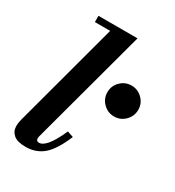

<svg xmlns="http://www.w3.org/2000/svg" viewBox="-182 -856 885 973"><g transform="rotate(30 260.0 -370.0)"><path d="M339 -438Q339 -475 365.5 -501.5Q392 -528 429.5 -528Q466.5 -528 493 -501.5Q519.5 -475 519.5 -438Q519.5 -400.5 493 -374Q466.5 -347.5 429.5 -347.5Q392 -347.5 365.5 -374Q339 -400.5 339 -438ZM301 -153Q263.5 -63 221 -26.5Q178.5 10 118 10Q69.5 10 47.2 -9Q25 -28 25 -58Q25 -72 27 -81.8Q29 -91.5 31 -100L196 -713.5H106.5V-750H335L153.5 -77.5Q152 -73 151 -68.2Q150 -63.5 150 -59.5Q150 -42 166.5 -42Q187.5 -42 211.5 -70.2Q235.5 -98.5 265.5 -165Z"/></g></svg>

Font: Bodoni* 06pt
Style: Bold Italic
Weight: 700
Italic angle: -13°
Version: Version 2.3